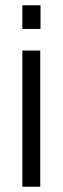

<svg xmlns="http://www.w3.org/2000/svg" viewBox="-20 -709 239 729"><path d="M64.9 -517.1H132.8V0H64.9ZM64.9 -689H133.8V-599.1H64.9Z"/></svg>

Font: D-DIN Condensed
Style: Regular
Weight: 400
Width: 3
Designer: Charles Nix
Foundry: Datto Inc.
Version: Version 1.00